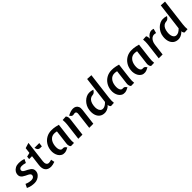

<svg xmlns="http://www.w3.org/2000/svg" viewBox="412 -2393 4040 4040"><g transform="rotate(-45 2432.0 -373.0)"><path d="M227.5 10Q189 10 142.5 3Q96 -4 35.5 -32L75 -114.5Q116 -96.5 152.2 -88.8Q188.5 -81 220 -81Q260 -81 281.2 -98.8Q302.5 -116.5 305 -140.5Q308.5 -165 293 -181.2Q277.5 -197.5 251.5 -210.5Q225.5 -223.5 196.2 -237.2Q167 -251 141.5 -269.5Q116 -288 102.2 -315.2Q88.5 -342.5 93.5 -383Q97 -415 119 -448Q141 -481 182.5 -503.5Q224 -526 286 -526Q318 -526 352.2 -520.8Q386.5 -515.5 430.5 -500L392 -419.5Q357.5 -430 333 -434Q308.5 -438 284.5 -438Q253.5 -438 233.2 -424.8Q213 -411.5 210 -386.5Q207 -363.5 222.2 -347Q237.5 -330.5 263.5 -317.5Q289.5 -304.5 318.5 -290Q347.5 -275.5 373 -256.5Q398.5 -237.5 412.8 -210Q427 -182.5 421.5 -142Q416 -97.5 387 -63.2Q358 -29 315.5 -9.5Q273 10 227.5 10Z M715.5 12Q625.5 12 584.2 -42Q543 -96 555.5 -195.5L584.5 -429.5H498L506 -495.5L594.5 -517L610 -643.5L729.5 -680.5L670 -191Q663.5 -140 681.8 -109Q700 -78 735.5 -78Q752 -78 770.5 -81.2Q789 -84.5 815.5 -93L832 -13Q793 -0.5 766.5 5.8Q740 12 715.5 12ZM828 -429.5Q801 -429.5 784 -442.8Q767 -456 757.8 -476Q748.5 -496 744.5 -517H888L877.5 -429.5Z M1128 7.5Q1081.5 11.5 1045.5 -8.2Q1009.5 -28 986 -64.5Q962.5 -101 952.8 -148.2Q943 -195.5 949.5 -246Q959 -326.5 1000.5 -390.5Q1042 -454.5 1108.5 -491.2Q1175 -528 1259.5 -528Q1287.5 -528 1315.5 -525.5Q1343.5 -523 1376 -516.2Q1408.5 -509.5 1451 -497.5L1408 -145.5Q1403 -105.5 1402.5 -69.8Q1402 -34 1406 -2L1314 0Q1301 -8 1290.2 -36.2Q1279.5 -64.5 1284 -102L1324 -428Q1303.5 -433 1285.2 -435Q1267 -437 1252 -437Q1181 -437 1135.2 -385.5Q1089.5 -334 1078.5 -246Q1073.5 -204.5 1078.8 -166.5Q1084 -128.5 1103.8 -105.5Q1123.5 -82.5 1162 -87Q1188.5 -89.5 1206 -74.8Q1223.5 -60 1239.5 -34.5Q1211 -17 1181.8 -6Q1152.5 5 1128 7.5Z M1857.5 0 1902.5 -370.5Q1906 -399 1896 -417.5Q1886 -436 1858.5 -436Q1848 -436 1838.5 -433.5Q1829 -431 1815 -429Q1788.5 -426 1770.8 -441.5Q1753 -457 1739 -480Q1793.5 -508.5 1831.8 -518.8Q1870 -529 1901.5 -529Q1938 -529 1968.5 -512.5Q1999 -496 2015.2 -460.5Q2031.5 -425 2024.5 -368L1979.5 0ZM1532.5 0 1579.5 -386Q1582.5 -414 1582.5 -445.5Q1582.5 -477 1578.5 -512L1679 -517Q1700 -490 1704.2 -463.5Q1708.5 -437 1704.5 -407L1655.5 0Z M2315 12Q2243.5 12 2197.5 -23.8Q2151.5 -59.5 2132.5 -121.5Q2113.5 -183.5 2123.5 -261.5Q2130 -317.5 2154.2 -365.2Q2178.5 -413 2214.5 -448.8Q2250.5 -484.5 2293.5 -504.8Q2336.5 -525 2380 -525Q2404.5 -525 2429 -521.5Q2453.5 -518 2486.5 -507Q2469 -476.5 2446.8 -457.2Q2424.5 -438 2395.5 -437Q2356.5 -435.5 2326.8 -414.8Q2297 -394 2278 -355.2Q2259 -316.5 2252.5 -261.5Q2246 -210.5 2254.5 -169.2Q2263 -128 2286.5 -103.5Q2310 -79 2347.5 -79Q2378.5 -79 2410.2 -96.5Q2442 -114 2477.5 -150.5L2553 -758L2673 -751L2599 -148.5Q2594 -108.5 2593.5 -72.8Q2593 -37 2597 -5L2504.5 0Q2493 -8.5 2486.2 -21Q2479.5 -33.5 2475 -49.5L2473.5 -70L2457.5 -50Q2418 -15 2381.5 -1.5Q2345 12 2315 12Z M2918.5 7.5Q2872 11.5 2836 -8.2Q2800 -28 2776.5 -64.5Q2753 -101 2743.2 -148.2Q2733.5 -195.5 2740 -246Q2749.5 -326.5 2791 -390.5Q2832.5 -454.5 2899 -491.2Q2965.5 -528 3050 -528Q3078 -528 3106 -525.5Q3134 -523 3166.5 -516.2Q3199 -509.5 3241.5 -497.5L3198.5 -145.5Q3193.5 -105.5 3193 -69.8Q3192.5 -34 3196.5 -2L3104.5 0Q3091.5 -8 3080.8 -36.2Q3070 -64.5 3074.5 -102L3114.5 -428Q3094 -433 3075.8 -435Q3057.5 -437 3042.5 -437Q2971.5 -437 2925.8 -385.5Q2880 -334 2869 -246Q2864 -204.5 2869.2 -166.5Q2874.5 -128.5 2894.2 -105.5Q2914 -82.5 2952.5 -87Q2979 -89.5 2996.5 -74.8Q3014 -60 3030 -34.5Q3001.5 -17 2972.2 -6Q2943 5 2918.5 7.5Z M3513 7.5Q3466.5 11.5 3430.5 -8.2Q3394.5 -28 3371 -64.5Q3347.5 -101 3337.8 -148.2Q3328 -195.5 3334.5 -246Q3344 -326.5 3385.5 -390.5Q3427 -454.5 3493.5 -491.2Q3560 -528 3644.5 -528Q3672.5 -528 3700.5 -525.5Q3728.5 -523 3761 -516.2Q3793.5 -509.5 3836 -497.5L3793 -145.5Q3788 -105.5 3787.5 -69.8Q3787 -34 3791 -2L3699 0Q3686 -8 3675.2 -36.2Q3664.5 -64.5 3669 -102L3709 -428Q3688.5 -433 3670.2 -435Q3652 -437 3637 -437Q3566 -437 3520.2 -385.5Q3474.5 -334 3463.5 -246Q3458.5 -204.5 3463.8 -166.5Q3469 -128.5 3488.8 -105.5Q3508.5 -82.5 3547 -87Q3573.5 -89.5 3591 -74.8Q3608.5 -60 3624.5 -34.5Q3596 -17 3566.8 -6Q3537.5 5 3513 7.5Z M3926 0 3970.5 -367Q3974.5 -402 3975.5 -439.5Q3976.5 -477 3972 -512L4065 -517Q4074.5 -506.5 4080.5 -486Q4086.5 -465.5 4087.5 -440.5L4086 -419L4098 -440.5Q4122.5 -480 4159.5 -503Q4196.5 -526 4231.5 -526Q4246 -526 4260 -523.2Q4274 -520.5 4289.5 -515.5L4262.5 -416Q4245 -421 4232.2 -422.8Q4219.5 -424.5 4209 -424.5Q4176 -424.5 4147 -404.2Q4118 -384 4098 -346Q4078 -308 4071.5 -254.5L4041 0Z M4506 12Q4434.5 12 4388.5 -23.8Q4342.5 -59.5 4323.5 -121.5Q4304.5 -183.5 4314.5 -261.5Q4321 -317.5 4345.2 -365.2Q4369.5 -413 4405.5 -448.8Q4441.5 -484.5 4484.5 -504.8Q4527.5 -525 4571 -525Q4595.5 -525 4620 -521.5Q4644.5 -518 4677.5 -507Q4660 -476.5 4637.8 -457.2Q4615.5 -438 4586.5 -437Q4547.5 -435.5 4517.8 -414.8Q4488 -394 4469 -355.2Q4450 -316.5 4443.5 -261.5Q4437 -210.5 4445.5 -169.2Q4454 -128 4477.5 -103.5Q4501 -79 4538.5 -79Q4569.5 -79 4601.2 -96.5Q4633 -114 4668.5 -150.5L4744 -758L4864 -751L4790 -148.5Q4785 -108.5 4784.5 -72.8Q4784 -37 4788 -5L4695.5 0Q4684 -8.5 4677.2 -21Q4670.5 -33.5 4666 -49.5L4664.5 -70L4648.5 -50Q4609 -15 4572.5 -1.5Q4536 12 4506 12Z"/></g></svg>

Font: Expletus Sans SemiBold
Style: Italic
Weight: 600
Italic angle: -7°
Version: Version 7.500